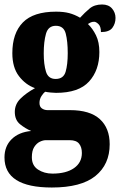

<svg xmlns="http://www.w3.org/2000/svg" viewBox="-32 -602 535 856"><path d="M199 234Q-12 234 -12 100Q-12 50 20 18.5Q52 -13 107 -18Q81 -29 57.5 -48Q34 -67 34 -103Q34 -137 59 -162Q84 -187 124 -209Q82 -224 52.5 -262.5Q23 -301 23 -365Q23 -454 70 -502Q117 -550 218 -550Q252 -550 276.5 -543.5Q301 -537 325 -523Q346 -546 367.5 -564Q389 -582 423 -582Q452 -582 467.5 -564Q483 -546 483 -522Q483 -497 469 -478Q455 -459 418 -459Q418 -484 407 -494.5Q396 -505 388 -505Q378 -505 371.5 -501.5Q365 -498 360 -495Q381 -475 396 -444.5Q411 -414 411 -370Q411 -289 365 -238.5Q319 -188 218 -188Q209 -188 193.5 -189.5Q178 -191 170 -193Q162 -188 153 -174Q144 -160 144 -143Q144 -126 155 -118.5Q166 -111 180 -111H280Q369 -111 413 -71Q457 -31 457 41Q457 131 393.5 182.5Q330 234 199 234ZM216 -250Q251 -250 260.5 -282Q270 -314 270 -365Q270 -418 261 -452.5Q252 -487 217 -487Q183 -487 173 -451.5Q163 -416 163 -364Q163 -315 173 -282.5Q183 -250 216 -250ZM202 172Q263 172 298 147.5Q333 123 333 80Q333 54 320.5 38.5Q308 23 279 23H172Q160 23 145.5 30Q131 37 120.5 53.5Q110 70 110 99Q110 136 137.5 154Q165 172 202 172Z"/></svg>

Font: Noto Serif Thai ExtraCondensed Black
Style: Regular
Weight: 900
Width: 2
Designer: Monotype Design Team
Foundry: Monotype Imaging Inc.
Version: Version 2.002; ttfautohint (v1.8.4.7-5d5b)